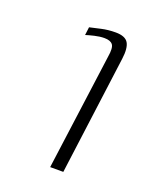

<svg xmlns="http://www.w3.org/2000/svg" viewBox="-69 -576 270 357"><g transform="rotate(20 66.0 -397.5)"><path d="M72 -259 103 -489Q106 -507 101.5 -513Q97 -519 85 -519Q76 -519 65.5 -516.5Q55 -514 49 -512L51 -528Q60 -530 73 -533Q86 -536 101 -536Q120 -536 126 -526Q132 -516 129 -494L98 -259Z"/></g></svg>

Font: Genos Thin ExtraLight
Style: Italic
Weight: 250
Italic angle: -8°
Version: Version 1.010